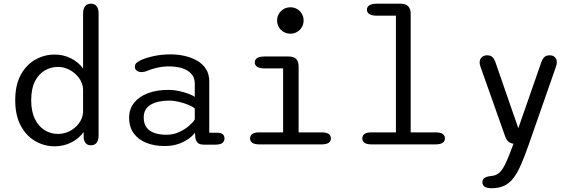

<svg xmlns="http://www.w3.org/2000/svg" viewBox="-20 -782 3135 1040"><path d="M472 5Q441 5 433.5 -30.5L433 -67Q408 -31.5 366.5 -10.5Q325 10.5 275.5 10.5Q220.5 10.5 171.8 -17.2Q123 -45 92.8 -100.5Q62.5 -156 62.5 -239Q62.5 -322.5 92.8 -377.2Q123 -432 171.8 -459.2Q220.5 -486.5 275.5 -486.5Q323.5 -486.5 364.2 -466Q405 -445.5 430 -411V-708Q430 -734.5 440.8 -748.2Q451.5 -762 472 -762Q514 -762 514 -708V-49.5Q514 5 472 5ZM430 -170.5V-300Q427 -334.5 406.8 -361.2Q386.5 -388 356.5 -403.8Q326.5 -419.5 294.5 -419.5Q255.5 -419.5 222.5 -400.2Q189.5 -381 169.2 -341.2Q149 -301.5 149 -239Q149 -178 169.2 -137.2Q189.5 -96.5 222.5 -76.5Q255.5 -56.5 294.5 -56.5Q326.5 -56.5 356 -71Q385.5 -85.5 405.8 -111.5Q426 -137.5 430 -170.5Z M1085.5 1.5Q1061 1.5 1050.5 -8.8Q1040 -19 1038 -37.5L1036 -64Q1027.5 -50 1005 -32.8Q982.5 -15.5 948.8 -3.2Q915 9 871 9Q816 9 772.8 -8.2Q729.5 -25.5 704.5 -59.5Q679.5 -93.5 679.5 -144Q679.5 -192.5 706.8 -226Q734 -259.5 781.5 -277.2Q829 -295 890 -295Q921.5 -295 951.2 -288.5Q981 -282 1003.2 -273.2Q1025.5 -264.5 1035 -257.5V-329Q1035 -356 1022.5 -374Q1010 -392 989.5 -402.8Q969 -413.5 944.2 -418Q919.5 -422.5 895 -422.5Q862.5 -422.5 829.5 -414.8Q796.5 -407 774 -397Q766.5 -394 759.2 -392.8Q752 -391.5 747 -391.5Q731 -391.5 720.8 -399.2Q710.5 -407 710.5 -421Q710.5 -434 720.5 -442.2Q730.5 -450.5 745 -457Q771 -469 813.2 -478.2Q855.5 -487.5 905 -487.5Q943 -487.5 979.8 -479.2Q1016.5 -471 1047 -453.8Q1077.5 -436.5 1095.5 -408.5Q1113.5 -380.5 1113.5 -341V-63H1157.5Q1176.5 -63 1186.2 -55Q1196 -47 1196 -31.5Q1196 -17 1184.8 -7.8Q1173.5 1.5 1146.5 1.5ZM1035 -194.5Q1025 -203.5 1001.8 -213.5Q978.5 -223.5 950.2 -230.2Q922 -237 896 -237Q834.5 -237 796.5 -215Q758.5 -193 758.5 -145.5Q758.5 -111.5 774.5 -90.8Q790.5 -70 818.5 -61Q846.5 -52 882.5 -52Q918.5 -52 950 -66.5Q981.5 -81 1004 -100.5Q1026.5 -120 1035 -135Z M1384 -65H1513.5V-411.5H1412.5Q1386.5 -411.5 1373.2 -420Q1360 -428.5 1360 -444Q1360 -459.5 1373.2 -467.8Q1386.5 -476 1412.5 -476H1543.5Q1597.5 -476 1597.5 -422V-65H1722.5Q1748 -65 1760.2 -56.5Q1772.5 -48 1772.5 -32Q1772.5 -17 1760.2 -8.5Q1748 0 1722.5 0H1384Q1359 0 1346.8 -8.5Q1334.5 -17 1334.5 -32Q1334.5 -48 1346.8 -56.5Q1359 -65 1384 -65ZM1481 -671.5Q1481 -691 1490.5 -707.2Q1500 -723.5 1516.5 -733Q1533 -742.5 1553 -742.5Q1573 -742.5 1589.2 -733Q1605.5 -723.5 1615 -707.2Q1624.5 -691 1624.5 -671.5Q1624.5 -651.5 1615 -635Q1605.5 -618.5 1589.2 -609Q1573 -599.5 1553 -599.5Q1533 -599.5 1516.5 -609Q1500 -618.5 1490.5 -635Q1481 -651.5 1481 -671.5Z M1992 0Q1966.5 0 1954.5 -8.5Q1942.5 -17 1942.5 -32Q1942.5 -48 1954.5 -56.5Q1966.5 -65 1992 -65H2124.5V-697H2021.5Q1995 -697 1981.2 -705.5Q1967.5 -714 1967.5 -729.5Q1967.5 -745 1981.2 -753.5Q1995 -762 2021.5 -762H2150.5Q2177 -762 2190.8 -748.2Q2204.5 -734.5 2204.5 -708V-65H2340.5Q2365.5 -65 2377.8 -56.5Q2390 -48 2390 -32Q2390 -17 2377.8 -8.5Q2365.5 0 2340.5 0Z M2643 237.5Q2593 237.5 2593 205.5Q2593 189.5 2605 181.5Q2617 173.5 2644 171Q2670 168.5 2687.8 150.5Q2705.5 132.5 2722 96Q2738.5 59.5 2759.5 2L2761.5 -3.5Q2728 -7.5 2716 -44L2582 -422.5Q2578 -434.5 2578 -443Q2578 -461.5 2589.8 -472Q2601.5 -482.5 2618 -482.5Q2638.5 -482.5 2649 -471.2Q2659.5 -460 2666.5 -436.5L2787.5 -87.5L2908.5 -434.5Q2915.5 -457.5 2925.8 -470Q2936 -482.5 2958 -482.5Q2974.5 -482.5 2985.2 -472.5Q2996 -462.5 2996 -444.5Q2996 -440 2995.2 -434.5Q2994.5 -429 2992 -422.5L2844.5 0Q2822 64.5 2802 110Q2782 155.5 2760.2 183.5Q2738.5 211.5 2710.2 224.5Q2682 237.5 2643 237.5Z"/></svg>

Font: Sono ExtraLight Monospace
Style: Regular
Weight: 400
Version: Version 2.112